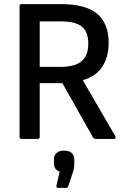

<svg xmlns="http://www.w3.org/2000/svg" viewBox="-20 -675 618 933"><path d="M85 0Q75 0 75 -10V-645Q75 -655 85 -655H277Q395 -655 451.5 -608.5Q508 -562 508 -467Q508 -397 476.5 -350Q445 -303 384 -286L383 -284L541 -12Q543 -8 541.5 -4Q540 0 534 0H444Q437 0 432 -7L283 -271H173V-10Q173 0 164 0ZM173 -350H271Q344 -350 376.5 -377.5Q409 -405 409 -463Q409 -520 378 -545.5Q347 -571 276 -571H173ZM261 238Q253 238 254 228L270 159Q257 155 249.5 144.5Q242 134 242 117V101Q242 80 255 68.5Q268 57 290 57Q316 57 328.5 68.5Q341 80 341 101V119Q341 131 339 142.5Q337 154 333 166L311 231Q310 238 301 238Z"/></svg>

Font: Sofia Sans Semi Condensed SemiBold
Style: Regular
Weight: 600
Designer: Botio Nikoltchev, Ani Petrova
Foundry: lettersoup
Version: Version 4.100